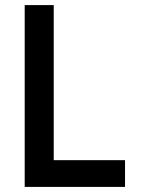

<svg xmlns="http://www.w3.org/2000/svg" viewBox="-20 -734 570 754"><path d="M77 0V-714H191V-105H471V0Z"/></svg>

Font: Noto Sans Mono Condensed SemiBold
Style: Regular
Weight: 600
Width: 3
Designer: Monotype Design Team
Foundry: Monotype Imaging Inc.
Version: Version 2.014